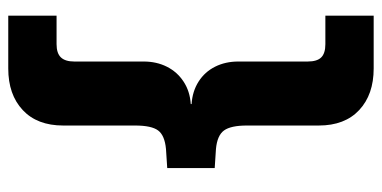

<svg xmlns="http://www.w3.org/2000/svg" viewBox="-250 -495 925 465"><g transform="rotate(90 212.5 -262.5)"><path d="M18 180V63H87Q109 63 119 52.5Q129 42 129 20V-148Q129 -179 141.5 -204Q154 -229 177.5 -244.5Q201 -260 232 -262V-264Q201 -266 177.5 -281Q154 -296 141.5 -321Q129 -346 129 -377V-545Q129 -568 119 -578Q109 -588 87 -588H18V-705H146Q209 -705 246.5 -670Q284 -635 284 -572V-398Q284 -359 296 -342.5Q308 -326 341 -323L387 -320V-205L341 -202Q308 -199 296 -183Q284 -167 284 -127V47Q284 110 246.5 145Q209 180 146 180Z"/></g></svg>

Font: Nunito Sans 9pt ExtraBold
Style: Regular
Weight: 800
Version: Version 3.101;gftools[0.9.27]